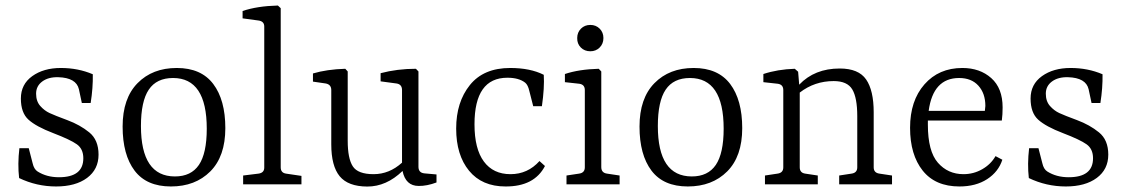

<svg xmlns="http://www.w3.org/2000/svg" viewBox="-20 -673 4109 701"><path d="M195.3 -25.9Q284.2 -25.9 284.2 -95.2Q284.2 -129.4 260.5 -146.2Q236.8 -163.1 174.3 -187Q111.8 -210.9 84 -236.1Q56.2 -261.2 56.2 -313.2Q56.2 -365.2 97.7 -395Q139.2 -424.8 202.1 -424.8Q265.1 -424.8 318.8 -401.9Q319.8 -352.1 311 -296.9H278.8L268.1 -347.2Q258.3 -389.2 192.9 -391.1Q156.7 -392.1 134.3 -375.5Q111.8 -358.9 111.8 -331.1Q111.8 -303.2 127 -286.1Q142.1 -269 160.9 -260.3Q179.7 -251.5 225.8 -234.4Q272 -217.3 305.9 -189.7Q339.8 -162.1 339.8 -108.4Q339.8 -54.7 297.9 -23.4Q255.9 7.8 184.8 7.8Q113.8 7.8 49.8 -22.9Q43.9 -73.7 50.8 -131.8H85L99.1 -77.1Q104 -55.2 117.2 -46.9Q150.4 -25.9 195.3 -25.9Z M471.4 -50Q427.7 -107.9 427.7 -210.9Q427.7 -314 482.2 -369.4Q536.6 -424.8 625.5 -424.8Q714.4 -424.8 758.5 -366.5Q802.7 -308.1 802.7 -205.1Q802.7 -102.1 747.8 -47.1Q692.9 7.8 604 7.8Q515.1 7.8 471.4 -50ZM734.9 -203.1Q734.9 -388.2 611.8 -388.2Q551.8 -388.2 523.2 -345.7Q494.6 -303.2 494.6 -212.9Q494.6 -28.8 618.7 -28.8Q677.7 -28.8 706.3 -71Q734.9 -113.3 734.9 -203.1Z M1004.9 -62Q1004.9 -42 1024.4 -39.1L1080.6 -30.8V0H867.7V-32.2L923.8 -39.1Q944.8 -42 944.8 -61V-576.2Q944.8 -595.2 923.8 -598.1L865.7 -606V-632.8Q918.9 -650.9 994.6 -652.8L1004.9 -643.1Z M1189.5 -146V-344.2Q1189.5 -364.3 1169.4 -368.2L1122.6 -375V-404.8Q1173.3 -419.9 1240.7 -421.9L1249.5 -412.1V-159.2Q1249.5 -94.2 1268.1 -65.7Q1286.6 -37.1 1344 -37.1Q1401.4 -37.1 1447.8 -79.1V-344.2Q1447.8 -365.2 1427.7 -368.2L1369.6 -376V-405.8Q1430.7 -421.9 1498.5 -421.9L1507.8 -412.1V-64Q1507.8 -42 1529.8 -40L1573.7 -36.1V-6.8Q1538.6 6.3 1508.8 5.9Q1460.9 5.9 1449.7 -48.8Q1390.6 8.3 1320.8 8.1Q1251 7.8 1220.2 -29.5Q1189.5 -66.9 1189.5 -146Z M1842.8 -424.8Q1916 -424.8 1965.3 -399.9Q1968.3 -353 1958.5 -285.2H1926.8L1912.6 -340.8Q1907.7 -362.8 1897.5 -371.1Q1874.5 -389.2 1832.5 -389.2Q1712.4 -389.2 1712.4 -219.2Q1712.4 -129.4 1746.6 -83.3Q1780.8 -37.1 1843.8 -37.1Q1906.7 -37.1 1949.7 -85L1969.7 -66.9Q1930.7 8.3 1825.7 7.8Q1739.7 7.8 1692.6 -49.6Q1645.5 -106.9 1645.5 -203.6Q1645.5 -300.3 1695.6 -362.5Q1745.6 -424.8 1842.8 -424.8Z M2183.1 -534.2Q2183.1 -513.2 2169.4 -499.5Q2155.8 -485.8 2135.3 -485.8Q2114.3 -485.8 2100.6 -499.5Q2086.9 -513.2 2087.4 -534.2Q2087.4 -554.7 2101.1 -568.4Q2114.7 -582 2135.3 -582Q2155.8 -582 2169.4 -568.4Q2183.1 -554.7 2183.1 -534.2ZM2175.3 -63Q2175.3 -42 2196.3 -39.1L2242.2 -32.2V0H2048.3V-32.2L2094.2 -39.1Q2115.2 -42 2115.2 -62V-344.2Q2115.2 -364.3 2095.2 -367.2L2042.5 -373V-402.8Q2093.3 -419.9 2166 -421.9L2175.3 -412.1Z M2358.6 -50Q2314.9 -107.9 2314.9 -210.9Q2314.9 -314 2369.4 -369.4Q2423.8 -424.8 2512.7 -424.8Q2601.6 -424.8 2645.8 -366.5Q2689.9 -308.1 2689.9 -205.1Q2689.9 -102.1 2635 -47.1Q2580.1 7.8 2491.2 7.8Q2402.3 7.8 2358.6 -50ZM2622.1 -203.1Q2622.1 -388.2 2499 -388.2Q2439 -388.2 2410.4 -345.7Q2381.8 -303.2 2381.8 -212.9Q2381.8 -28.8 2505.9 -28.8Q2564.9 -28.8 2593.5 -71Q2622.1 -113.3 2622.1 -203.1Z M3236.8 0H3043.9V-32.2L3088.9 -39.1Q3109.9 -42 3109.9 -62V-249Q3109.9 -315.9 3091.8 -346.4Q3073.7 -377 3023.9 -377Q2954.1 -377 2899.9 -335V-62Q2899.9 -42 2919.9 -39.1L2965.8 -32.2V0H2772.9V-32.2L2818.8 -39.1Q2839.8 -42 2839.8 -62V-344.2Q2839.8 -364.3 2819.8 -367.2L2767.1 -373V-402.8Q2818.8 -419.9 2881.8 -421.9L2894 -411.1L2897.9 -363.8Q2954.1 -422.9 3045.9 -422.9Q3114.7 -422.9 3142.3 -382.8Q3169.9 -342.8 3169.9 -263.2V-62Q3169.9 -42 3190.9 -39.1L3236.8 -32.2Z M3481.9 -388.2Q3386.7 -388.2 3370.6 -268.1H3575.7Q3577.6 -282.2 3577.6 -286.1Q3577.6 -332 3552.2 -360.1Q3526.9 -388.2 3481.9 -388.2ZM3493.7 -424.8Q3557.6 -424.8 3599.1 -387.9Q3640.6 -351.1 3640.6 -280.8Q3640.6 -254.9 3637.7 -232.9H3367.7V-217.8Q3367.7 -120.6 3404.3 -78.9Q3440.9 -37.1 3497.6 -37.1Q3534.7 -37.1 3566.2 -55.2Q3597.7 -73.2 3614.7 -103L3639.6 -89.8Q3625.5 -45.9 3584.2 -19Q3543 7.8 3482.9 7.8Q3395 7.8 3348.9 -50Q3302.7 -107.9 3302.7 -206.5Q3302.7 -305.2 3355.2 -365Q3407.7 -424.8 3493.7 -424.8Z M3881.8 -25.9Q3970.7 -25.9 3970.7 -95.2Q3970.7 -129.4 3947 -146.2Q3923.3 -163.1 3860.8 -187Q3798.3 -210.9 3770.5 -236.1Q3742.7 -261.2 3742.7 -313.2Q3742.7 -365.2 3784.2 -395Q3825.7 -424.8 3888.7 -424.8Q3951.7 -424.8 4005.4 -401.9Q4006.3 -352.1 3997.6 -296.9H3965.3L3954.6 -347.2Q3944.8 -389.2 3879.4 -391.1Q3843.3 -392.1 3820.8 -375.5Q3798.3 -358.9 3798.3 -331.1Q3798.3 -303.2 3813.5 -286.1Q3828.6 -269 3847.4 -260.3Q3866.2 -251.5 3912.4 -234.4Q3958.5 -217.3 3992.4 -189.7Q4026.4 -162.1 4026.4 -108.4Q4026.4 -54.7 3984.4 -23.4Q3942.4 7.8 3871.3 7.8Q3800.3 7.8 3736.3 -22.9Q3730.5 -73.7 3737.3 -131.8H3771.5L3785.6 -77.1Q3790.5 -55.2 3803.7 -46.9Q3836.9 -25.9 3881.8 -25.9Z"/></svg>

Font: Yrsa-Light
Style: Regular
Weight: 300
Designer: Anna Giedrys (Yrsa+Rasa design), David Brezina (Yrsa art-direction, Rasa art-direction, design)
Foundry: Rosetta Type Foundry
Version: Version 1.001;PS 1.1;hotconv 1.0.88;makeotf.lib2.5.647800